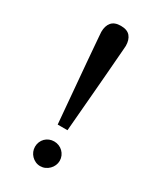

<svg xmlns="http://www.w3.org/2000/svg" viewBox="-179 -752 697 829"><g transform="rotate(30 169.0 -337.5)"><path d="M231 -49.8Q231 -37.6 226.1 -26.4Q221.2 -15.1 212.6 -6.6Q204.1 2 192.9 7.1Q181.6 12.2 168.9 12.2Q156.2 12.2 145 7.1Q133.8 2 125.5 -6.6Q117.2 -15.1 112.5 -26.4Q107.9 -37.6 107.9 -49.8Q107.9 -62.5 112.5 -73.7Q117.2 -85 125.5 -93.3Q133.8 -101.6 145 -106.2Q156.2 -110.8 168.9 -110.8Q181.6 -110.8 192.9 -106.2Q204.1 -101.6 212.6 -93.3Q221.2 -85 226.1 -73.7Q231 -62.5 231 -49.8ZM230 -622.1Q230 -619.1 228.3 -598.4Q226.6 -577.6 224.1 -546.1Q221.7 -514.6 218.5 -475.3Q215.3 -436 211.9 -395.5Q203.6 -300.3 193.8 -181.2H145Q134.8 -300.3 126.5 -395.5Q123 -436 119.6 -475.3Q116.2 -514.6 113.8 -546.1Q111.3 -577.6 109.6 -598.4Q107.9 -619.1 107.9 -622.1Q107.9 -652.3 122.6 -669.7Q137.2 -687 168.9 -687Q200.7 -687 215.3 -669.7Q230 -652.3 230 -622.1Z"/></g></svg>

Font: BabelStone Ogham Pictish
Style: Bold
Weight: 700
Designer: Andrew West
Foundry: BabelStone
Version: Version 1.02 March 14, 2022